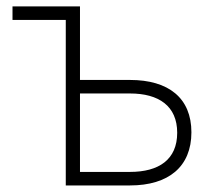

<svg xmlns="http://www.w3.org/2000/svg" viewBox="-20 -565 663 585"><path d="M223.7 -321.4V-545.5H18.1V-504.3H180.4V0H376.1C493.6 0 563.2 -57.2 563.2 -161.9C563.2 -266.3 493.6 -321.4 376.1 -321.4ZM223.7 -280.2H376.1C464.1 -280.2 519.9 -241.8 519.9 -160.5C519.9 -78.8 464.1 -41.2 376.1 -41.2H223.7Z"/></svg>

Font: Karasuma Gothic
Style: Thin
Weight: 200
Designer: Rasmus Andersson / Ryoko Ishizuka
Foundry: rsms
Version: Version 1.00